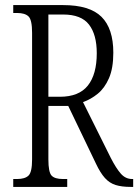

<svg xmlns="http://www.w3.org/2000/svg" viewBox="-20 -734 543 754"><path d="M32 0V-31H47Q78 -31 92 -44.5Q106 -58 106 -108V-605Q106 -656 92 -669.5Q78 -683 47 -683H32V-714H228Q332 -714 378.5 -668Q425 -622 425 -527Q425 -466 408 -427Q391 -388 364 -366Q337 -344 306 -333L415 -114Q436 -73 454.5 -52Q473 -31 499 -31H503V0H493Q458 0 434 -7.5Q410 -15 392 -35Q374 -55 357 -91L248 -318H170V-108Q170 -58 182.5 -44.5Q195 -31 227 -31H244V0ZM215 -354Q290 -354 325 -398Q360 -442 360 -525Q360 -598 329.5 -637.5Q299 -677 228 -677H170V-354Z"/></svg>

Font: Noto Serif ExtraCondensed Light
Style: Regular
Weight: 300
Width: 2
Designer: Monotype Design Team
Foundry: Monotype Imaging Inc.
Version: Version 2.014; ttfautohint (v1.8.4.7-5d5b)